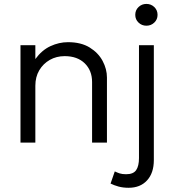

<svg xmlns="http://www.w3.org/2000/svg" viewBox="-20 -710 868 956"><path d="M82 0V-485H156V-416Q188.5 -460.5 231.2 -480.2Q274 -500 318.5 -500Q383.5 -500 426.5 -473.5Q469.5 -447 491 -406.5Q512.5 -366 512.5 -324V0H438.5V-301.5Q438.5 -359 401.8 -394.8Q365 -430.5 302 -430.5Q261 -430.5 228 -411.8Q195 -393 175.5 -360Q156 -327 156 -283V0ZM620.5 225Q592.5 225 570 218.8Q547.5 212.5 530.5 204L551.5 143.5Q564 149.5 576.2 153.5Q588.5 157.5 608 157.5Q644 157.5 658 137Q672 116.5 672 77V-485H746V87Q746 151.5 712.2 188.2Q678.5 225 620.5 225ZM709 -582Q686 -582 669.8 -597.5Q653.5 -613 653.5 -636Q653.5 -659.5 669.8 -675Q686 -690.5 709 -690.5Q732 -690.5 748.2 -675Q764.5 -659.5 764.5 -636Q764.5 -613 748.2 -597.5Q732 -582 709 -582Z"/></svg>

Font: Geologica ExtraLight
Style: Regular
Weight: 200
Designer: Sindre Bremnes, Frode Helland
Foundry: Monokrom Skriftforlag AS
Version: Version 1.010; ttfautohint (v1.8.4.7-5d5b);gftools[0.9.28]